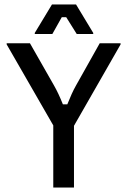

<svg xmlns="http://www.w3.org/2000/svg" viewBox="-20 -845 573 865"><path d="M215.8 -691.7 258.3 -767.5H278.3L325.8 -691.7H400V-696.7L322.5 -825H214.2L136.7 -696.7V-691.7ZM313.3 0V-278.3L523.3 -645V-650H429.2L322.5 -460C308.3 -435 297.5 -410 283.3 -375H263.3C249.2 -410 237.5 -435 223.3 -460L115 -650H10V-645L220 -280V0Z"/></svg>

Font: Familjen Grotesk
Style: Regular
Weight: 400
Designer: Anders Wikstroem, Jonas Baeckman, Matilda Gysing, Kristian Moeller
Foundry: Familjen STHLM AB
Version: Version 2.000